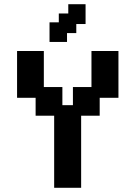

<svg xmlns="http://www.w3.org/2000/svg" viewBox="-20 -880 643 911"><path d="M237 11V-331H149V-416H61V-638H188V-467H276V-381H326V-467H414V-638H542V-416H453V-331H365V11ZM215 -681V-774H259V-816H304V-860H386V-766H342V-723H298V-681Z"/></svg>

Font: Pixelify Sans
Style: Bold
Weight: 700
Designer: Stefie Justprince
Foundry: Typecalism Foundryline
Version: Version 1.000